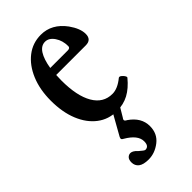

<svg xmlns="http://www.w3.org/2000/svg" viewBox="-212 -480 776 776"><g transform="rotate(-45 176.0 -92.5)"><path d="M193 11Q145 11 109 -16.5Q73 -44 53 -93Q33 -142 33 -208Q33 -271 53.5 -320Q74 -369 110 -397Q146 -425 193 -425Q255 -425 297 -368Q324 -330 324 -299Q324 -266 291 -266H122Q121 -251 121 -235Q121 -147 149 -99Q177 -51 229 -51Q259 -51 293 -79Q298 -82 304.5 -77Q311 -72 315.5 -65.5Q320 -59 318 -55Q290 -21 260 -5Q230 11 193 11ZM185 -393Q162 -393 147 -369.5Q132 -346 125 -303H225Q239 -303 239 -314Q239 -346 223 -369.5Q207 -393 185 -393ZM145 240Q115 240 101 229Q87 218 87 199Q87 184 94 176.5Q101 169 111 169Q116 169 123 172.5Q130 176 139 186Q158 203 163 203Q184 203 184 175Q184 139 132 109Q124 105 124 100Q124 98 126 93L181 -5H221L190 47Q186 51 186 56Q186 61 196 66Q244 99 244 148Q244 191 212.5 215.5Q181 240 145 240Z"/></g></svg>

Font: Junicode Two Beta Condensed Medium
Style: Regular
Weight: 500
Width: 3
Designer: Peter S. Baker
Foundry: Briery Creek Software
Version: Version 1.053; ttfautohint (v1.8.4)